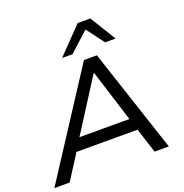

<svg xmlns="http://www.w3.org/2000/svg" viewBox="-163 -1085 1177 1228"><g transform="rotate(-20 426.0 -470.5)"><path d="M-2 0 456 -705H544L777 0H680L615 -202L659 -169H175L231 -202L102 0ZM485 -604 246 -229 220 -251H640L607 -229L489 -604ZM329 -765 499 -941H585L693 -765H622L532 -885L400 -765Z"/></g></svg>

Font: Nunito Sans 7pt SemiExpanded
Style: Italic
Weight: 400
Width: 6
Italic angle: -9°
Designer: Vernon Adams
Foundry: Vernon Adams
Version: Version 3.101;gftools[0.9.27]